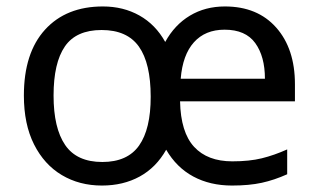

<svg xmlns="http://www.w3.org/2000/svg" viewBox="-20 -565 986 595"><path d="M677 -545Q778 -545 836 -479.5Q894 -414 894 -304V-251H538Q540 -155 581.5 -110Q623 -65 700 -65Q753 -65 791.5 -74.5Q830 -84 870 -102V-25Q830 -7 791 1.5Q752 10 699 10Q631 10 579 -18Q527 -46 495 -101Q464 -46 413 -18Q362 10 296 10Q226 10 171.5 -22.5Q117 -55 85.5 -117.5Q54 -180 54 -269Q54 -401 119.5 -473Q185 -545 299 -545Q362 -545 412 -517Q462 -489 492 -435Q521 -488 568.5 -516.5Q616 -545 677 -545ZM676 -473Q616 -473 581 -434Q546 -395 540 -321H801Q801 -390 771 -431.5Q741 -473 676 -473ZM295 -472Q216 -472 181 -421Q146 -370 146 -269Q146 -168 182 -115.5Q218 -63 297 -63Q375 -63 411 -114Q447 -165 447 -265Q447 -369 410.5 -420.5Q374 -472 295 -472Z"/></svg>

Font: Noto Sans Tifinagh APT
Style: Regular
Weight: 400
Designer: JamraPatel
Foundry: JamraPatel LLC
Version: Version 2.006; ttfautohint (v1.8.4.7-5d5b)